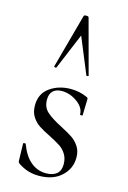

<svg xmlns="http://www.w3.org/2000/svg" viewBox="-115 -786 567 852"><g transform="rotate(15 169.0 -359.5)"><path d="M191 -226Q226 -208 245.5 -195Q265 -182 279 -161Q293 -140 293 -110Q293 -59 255 -24Q217 11 152 11Q99 11 56 -19Q50 -23 50 -31L48 -109Q48 -112 53.5 -112.5Q59 -113 60 -110Q79 -59 109.5 -33.5Q140 -8 180 -8Q211 -8 228.5 -22.5Q246 -37 246 -66Q246 -94 233.5 -113.5Q221 -133 203 -144.5Q185 -156 154 -172Q121 -188 101.5 -201Q82 -214 68.5 -235Q55 -256 55 -287Q55 -341 95.5 -369.5Q136 -398 191 -398Q231 -398 264 -383Q270 -381 271.5 -378.5Q273 -376 273 -372Q273 -352 272 -341L271 -299Q271 -297 265 -297Q259 -297 259 -299Q259 -331 225.5 -355Q192 -379 155 -379Q129 -379 114.5 -365.5Q100 -352 100 -325Q100 -290 123 -269.5Q146 -249 191 -226ZM241 -474 173 -639 104 -474Q104 -472 100 -472Q97 -472 94.5 -473.5Q92 -475 93 -476L161 -725Q162 -730 172 -730Q183 -730 184 -725L251 -476Q253 -474 247.5 -472.5Q242 -471 241 -474Z"/></g></svg>

Font: Cormorant
Style: Regular
Weight: 400
Designer: Christian Thalmann (Catharsis Fonts)
Foundry: Catharsis Fonts
Version: Version 4.000